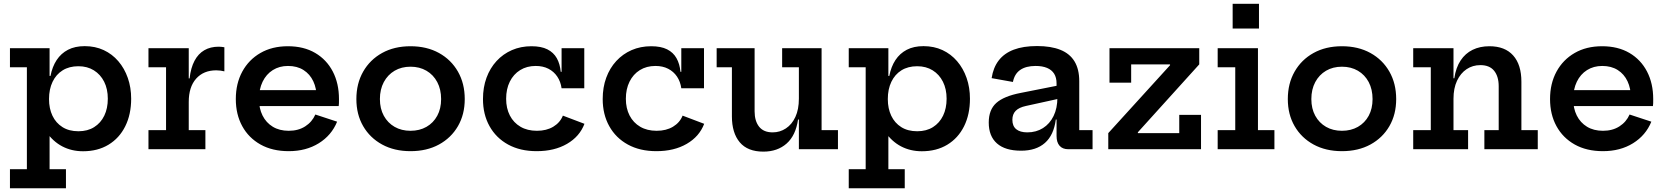

<svg xmlns="http://www.w3.org/2000/svg" viewBox="-20 -802 8952 1032"><path d="M33.5 210V107.5H124.5V-440.5H33.5V-543H246.5V-357L243.5 -288V-260.5L246.5 -195V107.5H334.5V210ZM426.5 11Q365 11 314.8 -15.2Q264.5 -41.5 228.8 -93.5Q193 -145.5 175.5 -221.5L243.5 -269.5Q243.5 -218.5 262 -179.8Q280.5 -141 315.8 -118.8Q351 -96.5 401.5 -96.5Q451 -96.5 486.2 -118.8Q521.5 -141 540.5 -180.2Q559.5 -219.5 559.5 -271.5Q559.5 -323.5 539.8 -362.8Q520 -402 484.5 -424Q449 -446 401.5 -446Q352 -446 316.8 -424Q281.5 -402 262.5 -362.2Q243.5 -322.5 243.5 -269.5L228 -394H251.5Q261 -443.5 284.5 -479.2Q308 -515 345.5 -534.5Q383 -554 435.5 -554Q491.5 -554 537.2 -532.8Q583 -511.5 616 -473Q649 -434.5 667 -383Q685 -331.5 685 -271.5Q685 -187 653.2 -123.2Q621.5 -59.5 563.2 -24.2Q505 11 426.5 11Z M994.5 -102.5H1084V0H778V-102.5H872.5V-440.5H778V-543H994.5ZM1186 -418.5Q1176 -421 1165 -422.5Q1154 -424 1142.5 -424Q1074 -424 1034.2 -379.2Q994.5 -334.5 994.5 -254L971 -380.5H999Q1005.5 -437.5 1025.5 -475.2Q1045.5 -513 1078.2 -532Q1111 -551 1155 -551Q1163 -551 1170.5 -550.2Q1178 -549.5 1186 -548Z M1532 10.5Q1444 10.5 1380.2 -25.2Q1316.5 -61 1282 -124Q1247.5 -187 1247.5 -269.5Q1247.5 -353 1282.2 -417Q1317 -481 1379.8 -517.2Q1442.5 -553.5 1527 -553.5Q1612.5 -553.5 1674 -517.5Q1735.5 -481.5 1768.8 -417.5Q1802 -353.5 1802 -269.5Q1802 -255.5 1801.8 -246.8Q1801.5 -238 1800.5 -232H1680Q1681 -241.5 1681.5 -252Q1682 -262.5 1682 -276.5Q1682 -326.5 1664 -365Q1646 -403.5 1611.5 -425.5Q1577 -447.5 1528 -447.5Q1481.5 -447.5 1446.2 -425.2Q1411 -403 1391.5 -362.8Q1372 -322.5 1372 -269.5Q1372 -219.5 1391.2 -181Q1410.5 -142.5 1446.2 -120.8Q1482 -99 1532 -99Q1583.5 -99 1620.5 -122.8Q1657.5 -146.5 1675 -186.5L1792 -148Q1762 -74.5 1693.5 -32Q1625 10.5 1532 10.5ZM1325 -232V-317.5H1744.5L1768 -232Z M2186.5 10.5Q2099.5 10.5 2034 -25.2Q1968.5 -61 1932 -124Q1895.5 -187 1895.5 -269.5Q1895.5 -353 1932 -417Q1968.5 -481 2033.8 -517.2Q2099 -553.5 2186.5 -553.5Q2274 -553.5 2339.5 -517.2Q2405 -481 2441.5 -417Q2478 -353 2478 -269.5Q2478 -187 2441.5 -124Q2405 -61 2339.5 -25.2Q2274 10.5 2186.5 10.5ZM2186.5 -99Q2235 -99 2272.2 -120.2Q2309.5 -141.5 2330.2 -179.8Q2351 -218 2351 -269.5Q2351 -321.5 2330.2 -360.8Q2309.5 -400 2272.2 -421.8Q2235 -443.5 2186.5 -443.5Q2138 -443.5 2101 -421.8Q2064 -400 2043 -360.8Q2022 -321.5 2022 -269.5Q2022 -218 2043 -179.8Q2064 -141.5 2101 -120.2Q2138 -99 2186.5 -99Z M2864.5 10.5Q2776 10.5 2711.2 -25Q2646.5 -60.5 2611.2 -123.8Q2576 -187 2576 -269.5Q2576 -332.5 2595 -384.2Q2614 -436 2649 -474Q2684 -512 2731.8 -532.8Q2779.5 -553.5 2836.5 -553.5Q2889 -553.5 2922.2 -536.8Q2955.5 -520 2972.8 -489.2Q2990 -458.5 2994 -416H3021.5L2998.5 -327.5Q2993.5 -363.5 2975.2 -390.5Q2957 -417.5 2927.8 -432.5Q2898.5 -447.5 2859.5 -447.5Q2811.5 -447.5 2775.8 -425.2Q2740 -403 2720.2 -363.2Q2700.5 -323.5 2700.5 -271Q2700.5 -220 2720.5 -181.2Q2740.5 -142.5 2777.5 -120.8Q2814.5 -99 2866 -99Q2917.5 -99 2954 -121Q2990.5 -143 3005.5 -180.5L3121.5 -136.5Q3095.5 -68 3027.8 -28.8Q2960 10.5 2864.5 10.5ZM2998.5 -327.5V-543H3120.5V-327.5Z M3508 10.5Q3419.5 10.5 3354.8 -25Q3290 -60.5 3254.8 -123.8Q3219.5 -187 3219.5 -269.5Q3219.5 -332.5 3238.5 -384.2Q3257.5 -436 3292.5 -474Q3327.5 -512 3375.2 -532.8Q3423 -553.5 3480 -553.5Q3532.5 -553.5 3565.8 -536.8Q3599 -520 3616.2 -489.2Q3633.5 -458.5 3637.5 -416H3665L3642 -327.5Q3637 -363.5 3618.8 -390.5Q3600.5 -417.5 3571.2 -432.5Q3542 -447.5 3503 -447.5Q3455 -447.5 3419.2 -425.2Q3383.5 -403 3363.8 -363.2Q3344 -323.5 3344 -271Q3344 -220 3364 -181.2Q3384 -142.5 3421 -120.8Q3458 -99 3509.5 -99Q3561 -99 3597.5 -121Q3634 -143 3649 -180.5L3765 -136.5Q3739 -68 3671.2 -28.8Q3603.5 10.5 3508 10.5ZM3642 -327.5V-543H3764V-327.5Z M4274 -440.5H4184V-543H4396V-102.5H4484V0H4274ZM4036 -543V-203.5Q4036 -151.5 4060.2 -121Q4084.5 -90.5 4133 -90.5Q4172 -90.5 4204.2 -111.8Q4236.5 -133 4255.2 -173.5Q4274 -214 4274 -272L4297.5 -159.5H4269.5Q4257 -73.5 4207.8 -30.2Q4158.5 13 4083 13Q3998.5 13 3956.2 -37.2Q3914 -87.5 3914 -176.5V-440.5H3832V-543Z M4542 210V107.5H4633V-440.5H4542V-543H4755V-357L4752 -288V-260.5L4755 -195V107.5H4843V210ZM4935 11Q4873.5 11 4823.2 -15.2Q4773 -41.5 4737.2 -93.5Q4701.5 -145.5 4684 -221.5L4752 -269.5Q4752 -218.5 4770.5 -179.8Q4789 -141 4824.2 -118.8Q4859.5 -96.5 4910 -96.5Q4959.5 -96.5 4994.8 -118.8Q5030 -141 5049 -180.2Q5068 -219.5 5068 -271.5Q5068 -323.5 5048.2 -362.8Q5028.5 -402 4993 -424Q4957.5 -446 4910 -446Q4860.5 -446 4825.2 -424Q4790 -402 4771 -362.2Q4752 -322.5 4752 -269.5L4736.5 -394H4760Q4769.5 -443.5 4793 -479.2Q4816.5 -515 4854 -534.5Q4891.5 -554 4944 -554Q5000 -554 5045.8 -532.8Q5091.5 -511.5 5124.5 -473Q5157.5 -434.5 5175.5 -383Q5193.5 -331.5 5193.5 -271.5Q5193.5 -187 5161.8 -123.2Q5130 -59.5 5071.8 -24.2Q5013.5 11 4935 11Z M5721.5 0Q5691.5 0 5675.2 -18.5Q5659 -37 5659 -71V-196.5L5669 -216.5L5663.5 -277.5L5659 -312.5V-353.5Q5659 -385 5646 -405.8Q5633 -426.5 5607.8 -437Q5582.5 -447.5 5546.5 -447.5Q5494.5 -447.5 5463.8 -426.2Q5433 -405 5424.5 -361.5L5310 -382Q5318.5 -438.5 5348 -477Q5377.5 -515.5 5428.8 -535Q5480 -554.5 5554.5 -554.5Q5629 -554.5 5679.5 -534.2Q5730 -514 5755.5 -472Q5781 -430 5781 -365.5V-102.5H5852.5V0ZM5468.5 8Q5383 8 5338.8 -31Q5294.5 -70 5294.5 -143.5Q5294.5 -212 5335 -248.5Q5375.5 -285 5466 -302.5L5688 -346.5V-275L5494.5 -232.5Q5457 -224.5 5439.2 -206.2Q5421.5 -188 5421.5 -158Q5421.5 -124.5 5442.2 -107.5Q5463 -90.5 5502 -90.5Q5549.5 -90.5 5586 -113.5Q5622.5 -136.5 5643 -178.5Q5663.5 -220.5 5663.5 -277.5L5689 -159.5H5655Q5644 -75.5 5596.5 -33.8Q5549 8 5468.5 8Z M5937 -86.5 6269 -451.5V-481L6426 -456L6096 -91V-58.5ZM6426 -543V-456H6060V-357.5H5943.5V-543ZM6318.5 -184.5H6435.5V0H5937V-86.5H6318.5Z M6741.5 -102.5H6830V0H6525V-102.5H6619.5V-440.5H6525V-543H6741.5ZM6605.5 -781.5H6747V-648.5H6605.5Z M7193 10.5Q7106 10.5 7040.5 -25.2Q6975 -61 6938.5 -124Q6902 -187 6902 -269.5Q6902 -353 6938.5 -417Q6975 -481 7040.2 -517.2Q7105.5 -553.5 7193 -553.5Q7280.5 -553.5 7346 -517.2Q7411.5 -481 7448 -417Q7484.5 -353 7484.5 -269.5Q7484.5 -187 7448 -124Q7411.5 -61 7346 -25.2Q7280.5 10.5 7193 10.5ZM7193 -99Q7241.5 -99 7278.8 -120.2Q7316 -141.5 7336.8 -179.8Q7357.5 -218 7357.5 -269.5Q7357.5 -321.5 7336.8 -360.8Q7316 -400 7278.8 -421.8Q7241.5 -443.5 7193 -443.5Q7144.5 -443.5 7107.5 -421.8Q7070.5 -400 7049.5 -360.8Q7028.5 -321.5 7028.5 -269.5Q7028.5 -218 7049.5 -179.8Q7070.5 -141.5 7107.5 -120.2Q7144.5 -99 7193 -99Z M7792.5 -102.5H7871V0H7576V-102.5H7670.5V-440.5H7576V-543H7792.5ZM8035.5 -102.5V-338.5Q8035.5 -391 8011 -421.5Q7986.5 -452 7937 -452Q7895.5 -452 7863 -430.2Q7830.5 -408.5 7811.5 -368Q7792.5 -327.5 7792.5 -271L7769 -381.5H7797Q7805.5 -439 7830.8 -477Q7856 -515 7895.2 -534.2Q7934.5 -553.5 7985.5 -553.5Q8069 -553.5 8113.2 -504Q8157.5 -454.5 8157.5 -362.5V-102.5H8245.5V0H7958.5V-102.5Z M8596 10.5Q8508 10.5 8444.2 -25.2Q8380.5 -61 8346 -124Q8311.5 -187 8311.5 -269.5Q8311.5 -353 8346.2 -417Q8381 -481 8443.8 -517.2Q8506.5 -553.5 8591 -553.5Q8676.5 -553.5 8738 -517.5Q8799.5 -481.5 8832.8 -417.5Q8866 -353.5 8866 -269.5Q8866 -255.5 8865.8 -246.8Q8865.5 -238 8864.5 -232H8744Q8745 -241.5 8745.5 -252Q8746 -262.5 8746 -276.5Q8746 -326.5 8728 -365Q8710 -403.5 8675.5 -425.5Q8641 -447.5 8592 -447.5Q8545.5 -447.5 8510.2 -425.2Q8475 -403 8455.5 -362.8Q8436 -322.5 8436 -269.5Q8436 -219.5 8455.2 -181Q8474.5 -142.5 8510.2 -120.8Q8546 -99 8596 -99Q8647.5 -99 8684.5 -122.8Q8721.5 -146.5 8739 -186.5L8856 -148Q8826 -74.5 8757.5 -32Q8689 10.5 8596 10.5ZM8389 -232V-317.5H8808.5L8832 -232Z"/></svg>

Font: Hepta Slab SemiBold
Style: Regular
Weight: 600
Designer: Michael LaGattuta
Foundry: Michael LaGattuta
Version: Version 1.102